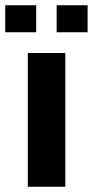

<svg xmlns="http://www.w3.org/2000/svg" viewBox="-51 -712 354 732"><path d="M55 0V-510H198V0ZM-31 -589V-692H87V-589ZM165 -589V-692H283V-589Z"/></svg>

Font: Saira SemiCondensed
Style: Bold
Weight: 700
Width: 4
Designer: Hector Gatti with collaboration of the Omnibus-Type team
Foundry: Omnibus-Type
Version: Version 1.101